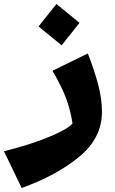

<svg xmlns="http://www.w3.org/2000/svg" viewBox="-100 -675 578 966"><path d="M-80 86Q52 53 146.5 14Q241 -25 265 -54Q255 -118 234 -176.5Q213 -235 164 -319L342 -406Q376 -318 394.5 -247.5Q413 -177 413 -112Q413 19 299.5 113Q186 207 9 271ZM94 -542 184 -655 300 -560 210 -447Z"/></svg>

Font: FiraGO Heavy
Style: Italic
Weight: 900
Italic angle: -8°
Designer: bBox Type GmbH
Foundry: bBox Type GmbH
Version: Version 1.001